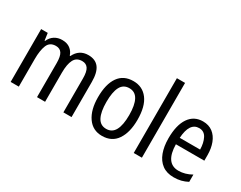

<svg xmlns="http://www.w3.org/2000/svg" viewBox="-90 -1220 2117 1690"><g transform="rotate(30 968.5 -375.0)"><path d="M547 -547Q619 -547 654.5 -500.5Q690 -454 690 -357V0H607V-345Q607 -413 587 -443.5Q567 -474 526 -474Q469 -474 445 -428.5Q421 -383 421 -296V0H339V-347Q339 -414 319.5 -444Q300 -474 259 -474Q197 -474 175.5 -421Q154 -368 154 -280V0H71V-537H138L148 -464H153Q171 -505 204.5 -526Q238 -547 281 -547Q331 -547 362.5 -523Q394 -499 406 -460H412Q454 -547 547 -547Z M1205 -269Q1205 -141 1154 -65.5Q1103 10 1003 10Q909 10 856.5 -65.5Q804 -141 804 -269Q804 -402 855 -474.5Q906 -547 1005 -547Q1098 -547 1151.5 -476Q1205 -405 1205 -269ZM889 -269Q889 -169 917 -115.5Q945 -62 1005 -62Q1064 -62 1092.5 -114.5Q1121 -167 1121 -269Q1121 -370 1092.5 -422.5Q1064 -475 1005 -475Q944 -475 916.5 -422.5Q889 -370 889 -269Z M1405 0H1322V-760H1405Z M1713 -546Q1772 -546 1812.5 -515Q1853 -484 1873.5 -430Q1894 -376 1894 -308V-252H1605Q1608 -61 1740 -61Q1807 -61 1872 -98V-24Q1840 -7 1806.5 1.5Q1773 10 1732 10Q1661 10 1614.5 -24.5Q1568 -59 1545 -121Q1522 -183 1522 -265Q1522 -400 1572 -473Q1622 -546 1713 -546ZM1713 -478Q1616 -478 1606 -318H1813Q1812 -385 1788 -431.5Q1764 -478 1713 -478Z"/></g></svg>

Font: Noto Sans Ethiopic Cond
Style: Regular
Weight: 400
Width: 3
Designer: Monotype Design Team
Foundry: Monotype Imaging Inc.
Version: Version 2.102; ttfautohint (v1.8.4.7-5d5b)